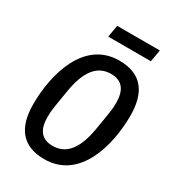

<svg xmlns="http://www.w3.org/2000/svg" viewBox="-210 -998 1020 1127"><g transform="rotate(30 300.0 -434.0)"><path d="M268 12C507 12 579 -260 579 -462C579 -619 513 -710 362 -710C123 -710 51 -438 51 -236C51 -79 117 12 268 12ZM271 -80C194 -80 161 -129 161 -213C161 -237 163 -261 168 -292L187 -407C210 -540 262 -618 359 -618C436 -618 469 -569 469 -485C469 -461 467 -437 462 -406L443 -291C420 -158 368 -80 271 -80ZM234 -799H523L537 -880H248Z"/></g></svg>

Font: IBM Mono Medium
Style: Italic
Weight: 500
Italic angle: -9°
Monospace: yes
Designer: Mike Abbink, Paul van der Laan, Pieter van Rosmalen
Foundry: Bold Monday
Version: Version 2.3